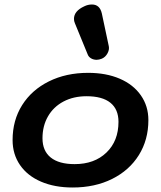

<svg xmlns="http://www.w3.org/2000/svg" viewBox="-20 -824 716 854"><path d="M36 -201Q36 -289 78.5 -356.5Q121 -424 197.5 -462Q274 -500 372 -500Q452 -500 512.5 -474Q573 -448 606.5 -400Q640 -352 640 -290Q640 -202 597.5 -134Q555 -66 478.5 -28Q402 10 303 10Q223 10 162.5 -16Q102 -42 69 -90Q36 -138 36 -201ZM507 -282Q507 -338 471 -367Q435 -396 365 -396Q307 -396 262.5 -372.5Q218 -349 193.5 -306.5Q169 -264 169 -209Q169 -153 205.5 -123.5Q242 -94 312 -94Q400 -94 453.5 -145.5Q507 -197 507 -282ZM410 -558Q396 -558 385 -564.5Q374 -571 370 -582L313 -721Q309 -730 309 -740Q309 -775 355 -796Q371 -804 389 -804Q424 -804 433 -764L464 -618Q467 -603 458 -586.5Q449 -570 433 -563Q420 -558 410 -558Z"/></svg>

Font: Kodchasan
Style: Bold Italic
Weight: 700
Italic angle: -10°
Version: Version 1.000; ttfautohint (v1.6)